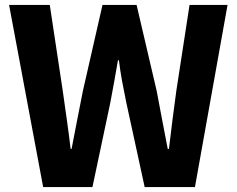

<svg xmlns="http://www.w3.org/2000/svg" viewBox="-20 -763 965 783"><path d="M156 0 17 -743H183L236 -392Q244 -334 252.5 -275Q261 -216 268 -156H272Q284 -216 295 -275Q306 -334 318 -392L398 -743H537L619 -392Q630 -335 641 -275.5Q652 -216 664 -156H669Q676 -216 683.5 -275Q691 -334 699 -392L753 -743H908L775 0H570L495 -345Q486 -388 478 -431.5Q470 -475 465 -517H461Q454 -475 446 -431.5Q438 -388 430 -345L357 0Z"/></svg>

Font: Noto Sans KR Thin ExtraBold
Style: Regular
Weight: 800
Version: Version 2.004-H2;hotconv 1.0.118;makeotfexe 2.5.65603